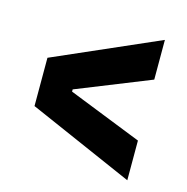

<svg xmlns="http://www.w3.org/2000/svg" viewBox="-75 -621 568 584"><g transform="rotate(15 209.5 -329.0)"><path d="M375 -108 44 -253V-405L375 -550V-425L143 -332V-325L375 -233Z"/></g></svg>

Font: Bricolage Grotesque 72pt SemiCondensed SemiBold
Style: Regular
Weight: 600
Width: 4
Designer: Mathieu Triay
Foundry: Atelier Triay
Version: Version 1.001;gftools[0.9.33.dev8+g029e19f]